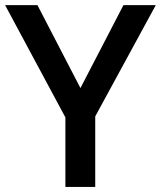

<svg xmlns="http://www.w3.org/2000/svg" viewBox="-20 -734 632 754"><path d="M295.9 -388.2 464.8 -713.9H591.8L354 -276.9V0H236.8V-272.9L0 -713.9H127Z"/></svg>

Font: f2_18033          
Style: Regular
Weight: 600
Foundry: Ascender Corporation
Version: Version 1.10